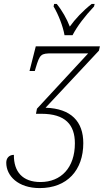

<svg xmlns="http://www.w3.org/2000/svg" viewBox="-20 -951 531 982"><path d="M310 -771H351C376 -819 415 -869 461 -918L464 -931H449C403 -895 364 -853 337 -815C322 -854 298 -897 270 -931H257L254 -918C279 -876 302 -817 310 -771ZM183 11C324 11 406 -81 406 -219C406 -329 344 -396 213 -400L486 -692L491 -714H163L131 -588H158L163 -605C184 -674 189 -678 247 -678H431L169 -395L164 -369H192C314 -369 363 -313 363 -218C363 -93 292 -20 187 -20C96 -20 50 -72 51 -159C27 -159 12 -143 12 -119C12 -51 73 11 183 11Z"/></svg>

Font: Noto Serif Condensed ExtraLight
Style: Italic
Weight: 200
Width: 3
Italic angle: -12°
Designer: Monotype Design Team
Foundry: Monotype Imaging Inc.
Version: Version 2.013